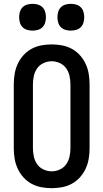

<svg xmlns="http://www.w3.org/2000/svg" viewBox="-20 -975 540 1003"><path d="M250 8Q223 8 196 3Q169 -2 145 -15Q121 -28 102.5 -48.5Q84 -69 72.5 -94Q61 -119 56.5 -146Q52 -173 52 -200V-535Q52 -562 56.5 -589Q61 -616 72.5 -641Q84 -666 102.5 -686.5Q121 -707 145 -720Q169 -733 196 -738Q223 -743 250 -743Q277 -743 304 -738Q331 -733 355 -720Q379 -707 397.5 -686.5Q416 -666 427.5 -641Q439 -616 443.5 -589Q448 -562 448 -535V-200Q448 -173 443.5 -146Q439 -119 427.5 -94Q416 -69 397.5 -48.5Q379 -28 355 -15Q331 -2 304 3Q277 8 250 8ZM250 -80Q272 -80 292.5 -89.5Q313 -99 325.5 -116.5Q338 -134 343 -156Q348 -178 348 -200V-535Q348 -557 343 -579Q338 -601 325.5 -618.5Q313 -636 292.5 -645.5Q272 -655 250 -655Q228 -655 207.5 -645.5Q187 -636 174.5 -618.5Q162 -601 157 -579Q152 -557 152 -535V-200Q152 -178 157 -156Q162 -134 174.5 -116.5Q187 -99 207.5 -89.5Q228 -80 250 -80ZM350 -815Q336 -815 322 -819Q308 -823 298 -833Q288 -843 284 -857Q280 -871 280 -885Q280 -899 284 -913Q288 -927 298 -937Q308 -947 322 -951Q336 -955 350 -955Q364 -955 378 -951Q392 -947 402 -937Q412 -927 416 -913Q420 -899 420 -885Q420 -871 416 -857Q412 -843 402 -833Q392 -823 378 -819Q364 -815 350 -815ZM150 -815Q136 -815 122 -819Q108 -823 98 -833Q88 -843 84 -857Q80 -871 80 -885Q80 -899 84 -913Q88 -927 98 -937Q108 -947 122 -951Q136 -955 150 -955Q164 -955 178 -951Q192 -947 202 -937Q212 -927 216 -913Q220 -899 220 -885Q220 -871 216 -857Q212 -843 202 -833Q192 -823 178 -819Q164 -815 150 -815Z"/></svg>

Font: Iosevka Semibold
Style: Regular
Weight: 600
Monospace: yes
Designer: Belleve Invis
Foundry: Belleve Invis
Version: Version 33.2.3; ttfautohint (v1.8.4)